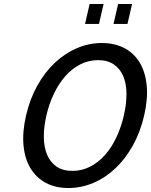

<svg xmlns="http://www.w3.org/2000/svg" viewBox="-20 -930 758 964"><path d="M323.8 14C366.4 14 407.9 5.5 448.2 -11.5C488.4 -28.5 525.4 -52.8 559 -84.5C592.7 -116.2 622 -154.5 647.1 -199.5C672.1 -244.5 691 -294.7 703.8 -350C716.6 -405.3 720.8 -455.5 716.6 -500.5C712.3 -545.5 700.6 -583.8 681.6 -615.5C662.6 -647.2 636.9 -671.5 604.5 -688.5C572 -705.5 534.5 -714 491.8 -714C448.5 -714 406.9 -705.5 367 -688.5C327 -671.5 290.1 -647.2 256.1 -615.5C222.1 -583.8 192.6 -545.5 167.6 -500.5C142.5 -455.5 123.6 -405.3 110.8 -350C98 -294.7 93.8 -244.5 98.1 -199.5C102.3 -154.5 114.2 -116.2 133.5 -84.5C152.9 -52.8 178.6 -28.5 210.7 -11.5C242.7 5.5 280.4 14 323.8 14ZM472 -628C504 -628 530.5 -620.8 551.5 -606.5C572.5 -592.2 588.3 -572.5 598.9 -547.5C609.5 -522.5 614.8 -493 615 -459C615.1 -425 610.7 -388.7 601.8 -350C592.9 -311.3 580.5 -275 564.6 -241C548.8 -207 529.8 -177.5 507.7 -152.5C485.6 -127.5 460.7 -107.8 433.1 -93.5C405.4 -79.2 375.6 -72 343.6 -72C311.6 -72 285.1 -79.2 264.1 -93.5C243.1 -107.8 227.3 -127.5 216.7 -152.5C206.1 -177.5 200.6 -207 200.1 -241C199.7 -275 203.9 -311.3 212.8 -350C221.7 -388.7 234.3 -425 250.5 -459C266.7 -493 285.8 -522.5 307.9 -547.5C330 -572.5 354.9 -592.2 382.5 -606.5C410.2 -620.8 440 -628 472 -628ZM550 -810H620L643.1 -910H573.1ZM407 -810H477L500.1 -910H430.1Z"/></svg>

Font: Cabin Condensed
Style: Regular
Weight: 400
Italic angle: -13°
Designer: Pablo Impallari
Foundry: Pablo Impallari. www.impallari.com Igino Marini. www.ikern.com
Version: Version 1.006